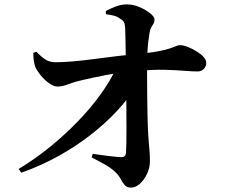

<svg xmlns="http://www.w3.org/2000/svg" viewBox="-20 -816 1040 876"><path d="M65 -45Q141 -91 209 -146.5Q277 -202 335 -262Q393 -322 437.5 -383.5Q482 -445 510 -504L601 -510L600 -422Q567 -367 514 -310Q461 -253 392 -199.5Q323 -146 243 -102Q163 -58 77 -28ZM578 40Q559 40 549 28.5Q539 17 530.5 0.5Q522 -16 506 -31Q486 -50 458.5 -65.5Q431 -81 398 -98L403 -114Q439 -109 473.5 -104.5Q508 -100 532 -99Q554 -98 555 -120Q556 -134 556.5 -165.5Q557 -197 557 -239.5Q557 -282 556.5 -331.5Q556 -381 555.5 -431.5Q555 -482 554 -528Q554 -544 553.5 -573.5Q553 -603 552.5 -635Q552 -667 551 -690Q550 -706 545.5 -714.5Q541 -723 529 -730Q515 -741 497.5 -745Q480 -749 463 -751V-766Q479 -775 506 -785.5Q533 -796 558 -796Q588 -796 617 -783.5Q646 -771 665.5 -755Q685 -739 685 -727Q685 -716 680.5 -708.5Q676 -701 670.5 -692Q665 -683 662 -665Q659 -647 656.5 -626Q654 -605 653 -585.5Q652 -566 652 -550Q651 -528 651 -485.5Q651 -443 651.5 -392Q652 -341 653 -291.5Q654 -242 656 -207Q657 -186 659 -165Q661 -144 662.5 -123.5Q664 -103 664 -81Q664 -50 650.5 -22Q637 6 617.5 23Q598 40 578 40ZM243 -421Q225 -421 203 -437Q181 -453 164 -474.5Q147 -496 141 -511Q136 -526 134 -540.5Q132 -555 132 -575L146 -580Q167 -558 186.5 -545Q206 -532 233 -532Q267 -532 313.5 -536Q360 -540 412 -547Q464 -554 514.5 -560Q565 -566 606 -570Q666 -575 702 -582Q738 -589 756.5 -595.5Q775 -602 784 -606Q793 -610 800 -610Q816 -610 836.5 -602Q857 -594 876.5 -582Q896 -570 908.5 -556.5Q921 -543 921 -530Q921 -513 910 -501.5Q899 -490 881 -490Q858 -490 822 -493Q786 -496 732.5 -497.5Q679 -499 603 -492Q528 -486 463.5 -473.5Q399 -461 353 -450Q318 -442 291 -431.5Q264 -421 243 -421Z"/></svg>

Font: Noto Serif JP ExtraLight
Style: Bold
Weight: 700
Version: Version 2.003-H1;hotconv 1.1.1;makeotfexe 2.6.0